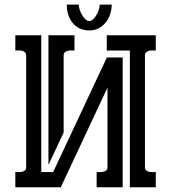

<svg xmlns="http://www.w3.org/2000/svg" viewBox="-20 -793 728 813"><path d="M90.8 -557.6Q90.8 -566.9 85.9 -571.5Q81.1 -576.2 74 -577.9Q66.9 -579.6 59.1 -579.3Q51.3 -579.1 44.9 -579.1V-643.6H154.8V-64.5H205.1L432.6 -549.8H499.5V0H389.2V-64.5Q395.5 -64.5 403.3 -64.2Q411.1 -64 418.2 -65.7Q425.3 -67.4 430.2 -71.8Q435.1 -76.2 435.1 -85.9V-421.9L237.3 0H44.9V-64.5Q51.3 -64.5 59.1 -64.2Q66.9 -64 74 -65.7Q81.1 -67.4 85.9 -71.8Q90.8 -76.2 90.8 -85.9ZM593.8 -85.9Q593.8 -76.2 598.6 -71.8Q603.5 -67.4 610.6 -65.7Q617.7 -64 625.5 -64.2Q633.3 -64.5 639.6 -64.5V0H529.8V-579.1H432.1V-643.6H639.6V-579.1Q633.3 -579.1 625.5 -579.3Q617.7 -579.6 610.6 -577.9Q603.5 -576.2 598.6 -571.5Q593.8 -566.9 593.8 -557.6ZM295.4 -579.1Q289.1 -579.1 281.2 -579.3Q273.4 -579.6 266.4 -577.9Q259.3 -576.2 254.4 -571.5Q249.5 -566.9 249.5 -557.6V-231.9L185.1 -94.7V-643.6H295.4ZM357.9 -664.1Q334.5 -664.1 316.7 -672.9Q298.8 -681.6 286.9 -696.8Q274.9 -711.9 268.8 -731.4Q262.7 -751 262.7 -772.9V-773.4H313.5Q313.5 -765.6 316.9 -753.9Q320.3 -742.2 326.4 -731.2Q332.5 -720.2 340.6 -712.2Q348.6 -704.1 357.9 -704.1Q367.2 -704.1 375.2 -712.2Q383.3 -720.2 389.4 -731.2Q395.5 -742.2 398.9 -753.9Q402.3 -765.6 402.3 -773.4H453.1Q453.1 -752.9 446.5 -733.2Q439.9 -713.4 427.7 -698Q415.5 -682.6 397.9 -673.3Q380.4 -664.1 357.9 -664.1Z"/></svg>

Font: Isar CAT
Style: Regular
Weight: 400
Designer: Digitized by Peter Wiegel
Foundry: CAT-Fonts, Peter Wiegel
Version: Version 1.000; ttfautohint (v1.3)